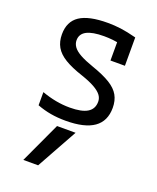

<svg xmlns="http://www.w3.org/2000/svg" viewBox="-147 -617 795 974"><g transform="rotate(20 250.0 -130.0)"><path d="M179 270H99L201 50H301ZM232 10Q189 10 151.5 3.5Q114 -3 77 -17V-88Q116 -74 153.5 -67Q191 -60 229 -60Q293 -60 324 -79Q355 -98 355 -137Q355 -157 342.5 -173Q330 -189 303.5 -204Q277 -219 233 -234Q172 -254 135 -276.5Q98 -299 81.5 -328Q65 -357 65 -396Q65 -465 113.5 -497.5Q162 -530 265 -530Q300 -530 335 -525.5Q370 -521 420 -508V-355H342V-495L378 -447Q341 -455 317 -457.5Q293 -460 270 -460Q207 -460 176 -443.5Q145 -427 145 -393Q145 -374 157 -357.5Q169 -341 196 -326Q223 -311 269 -295Q330 -274 366.5 -251.5Q403 -229 419 -200.5Q435 -172 435 -133Q435 -61 384.5 -25.5Q334 10 232 10Z"/></g></svg>

Font: M PLUS Code Latin
Style: Regular
Weight: 400
Designer: Coji Morishita
Foundry: UNDERFOREST DESIGN
Version: Version 1.002; ttfautohint (v1.8.3)